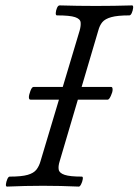

<svg xmlns="http://www.w3.org/2000/svg" viewBox="-20 -688 513 711"><path d="M6 3Q1 3 2 -6Q3 -15 7 -24.5Q11 -34 16 -34Q60 -34 82.5 -40.5Q105 -47 115 -60Q125 -73 130 -91L275 -575Q280 -593 278.5 -605.5Q277 -618 258 -624.5Q239 -631 191 -631Q186 -631 186.5 -640Q187 -649 191 -658.5Q195 -668 201 -668Q234 -667 267.5 -666.5Q301 -666 335 -666Q368 -666 402 -666.5Q436 -667 469 -668Q474 -668 473 -658.5Q472 -649 468 -640Q464 -631 459 -631Q415 -631 392 -624.5Q369 -618 359 -606Q349 -594 344 -575L201 -91Q195 -72 197.5 -59.5Q200 -47 219.5 -40.5Q239 -34 283 -34Q288 -34 286.5 -24.5Q285 -15 280.5 -6Q276 3 272 3Q205 0 139 0Q73 0 6 3ZM93 -319Q87 -319 87 -328Q87 -336 92.5 -351Q98 -366 104 -366H392Q397 -366 397 -356Q397 -347 390.5 -333Q384 -319 379 -319Z"/></svg>

Font: Junicode SmExp
Style: Italic
Weight: 400
Width: 6
Italic angle: -11°
Designer: Peter S. Baker
Version: Version 2.205; ttfautohint (v1.8.4)